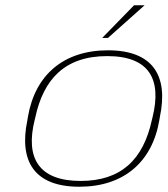

<svg xmlns="http://www.w3.org/2000/svg" viewBox="-20 -700 636 729"><path d="M86 -256 84 -244C51 -87 111 9 281 9C449 9 558 -84 585 -244L587 -256C620 -412 561 -509 390 -509C222 -509 113 -416 86 -256ZM112 -246 114 -254C145 -399 226 -487 387 -487C547 -487 595 -399 559 -254L557 -246C524 -92 438 -13 286 -13C128 -13 75 -99 112 -246ZM368 -556H390L529 -680H489Z"/></svg>

Font: LT Wave Thin
Style: Italic
Weight: 100
Designer: Daniel Lyons
Version: Version 2.5 (Glyphs App)